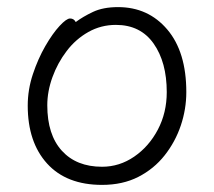

<svg xmlns="http://www.w3.org/2000/svg" viewBox="-20 -504 602 540"><path d="M193 -442Q188 -452 177 -452Q167 -452 147.5 -431Q128 -410 107.5 -374.5Q87 -339 72.5 -295.5Q58 -252 58 -207Q58 -104 112.5 -44Q167 16 267 16Q325 16 369 -6.5Q413 -29 443 -67Q473 -105 488.5 -151Q504 -197 504 -245Q504 -358 450.5 -421Q397 -484 312 -484Q270 -484 241.5 -470.5Q213 -457 193 -442ZM267 -35Q195 -35 154 -80Q113 -125 113 -208Q113 -247 127.5 -287Q142 -327 167.5 -360.5Q193 -394 228.5 -414Q264 -434 306 -434Q375 -434 412 -381.5Q449 -329 449 -245Q449 -187 424 -139.5Q399 -92 357.5 -63.5Q316 -35 267 -35Z"/></svg>

Font: Klee One
Style: Regular
Weight: 400
Designer: Fontworks Inc.
Foundry: Fontworks Inc.
Version: Version 1.100